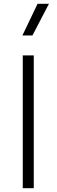

<svg xmlns="http://www.w3.org/2000/svg" viewBox="-20 -992 298 1012"><path d="M100 0V-700H158V0ZM98 -805 178 -972H238L151 -805Z"/></svg>

Font: Geologica Cursive Thin
Style: Regular
Weight: 250
Designer: Sindre Bremnes, Frode Helland
Foundry: Monokrom Skriftforlag AS
Version: Version 1.010;gftools[0.9.28]